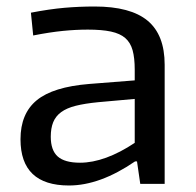

<svg xmlns="http://www.w3.org/2000/svg" viewBox="-20 -565 601 590"><path d="M192 5Q43 5 43 -137Q43 -216 93 -257Q143 -298 254 -307L394 -318V-351Q394 -387 387.5 -410.5Q381 -434 365 -448Q349 -462 321 -468Q293 -474 250 -474Q213 -474 173 -470Q133 -466 82 -456L75 -526Q132 -537 177.5 -541Q223 -545 271 -545Q381 -545 433.5 -501.5Q486 -458 486 -366V0H411L401 -69H395Q287 5 192 5ZM226 -65Q264 -65 306.5 -80.5Q349 -96 394 -126V-261L282 -251Q241 -247 213 -240Q185 -233 168 -220.5Q151 -208 143.5 -189.5Q136 -171 136 -145Q136 -103 157.5 -84Q179 -65 226 -65Z"/></svg>

Font: Encode Sans Wide
Style: Regular
Weight: 400
Designer: Pablo Impallari, Andres Torresi
Foundry: Pablo Impallari, Andres Torresi
Version: Version 1.000; ttfautohint (v1.00) -l 8 -r 50 -G 200 -x 14 -